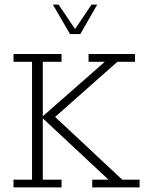

<svg xmlns="http://www.w3.org/2000/svg" viewBox="-20 -819 630 839"><path d="M39 0V-34H120V-549H39V-583H249V-549H167V-311L438 -549H367V-583H570V-549H493L206 -295V-322L514 -34H590V0H383V-34H454L167 -302V-34H249V0ZM286 -670 211 -799H236L308 -692L380 -799H405L331 -670Z"/></svg>

Font: Rokkitt ExtraLight
Style: Regular
Weight: 250
Version: Version 3.103